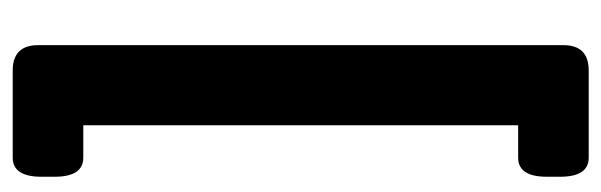

<svg xmlns="http://www.w3.org/2000/svg" viewBox="-342 -466 946 302"><g transform="rotate(90 131.0 -315.0)"><path d="M91 138Q51 138 51 98V-728Q51 -768 91 -768H228Q258 -768 258 -723V-702Q258 -657 228 -657H177V27H228Q258 27 258 72V93Q258 138 228 138Z"/></g></svg>

Font: Asap Semi Condensed ExtraBold
Style: Regular
Weight: 800
Width: 4
Designer: Pablo Cosgaya
Foundry: Omnibus-Type
Version: Version 3.001; ttfautohint (v1.8.4.7-5d5b)